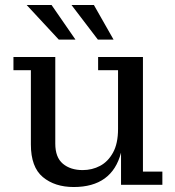

<svg xmlns="http://www.w3.org/2000/svg" viewBox="-20 -742 704 771"><path d="M216 -583 87 -722H187L283 -583ZM373 -583 267 -722H357L436 -583ZM276 9Q200 9 152 -31Q104 -71 104 -162V-460H34V-513H202V-165Q202 -110 232.5 -84.5Q263 -59 312 -59Q350 -59 382 -76Q414 -93 434 -129.5Q454 -166 454 -224V-460H374V-513H554V-53H632V0H466V-129Q430 9 276 9Z"/></svg>

Font: Montagu Slab 16pt
Style: Regular
Weight: 400
Designer: Florian Karsten
Foundry: Florian Karsten
Version: Version 1.000; ttfautohint (v1.8.3)